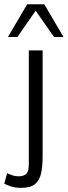

<svg xmlns="http://www.w3.org/2000/svg" viewBox="-32 -740 323 916"><path d="M68.8 156.2Q43 156.2 22.9 150.1Q2.9 144 -11.7 136.2L2 86.4Q11.7 90.3 25.1 95.7Q38.6 101.1 58.6 101.1Q80.1 101.1 92.8 89.6Q105.5 78.1 105.5 44.4V-499.5H171.4V4.4Q171.4 52.7 164.1 86.7Q156.7 120.6 135 138.4Q113.3 156.2 68.8 156.2ZM5.9 -563.5 97.7 -719.7H179.2L271 -563.5H225.6L138.2 -689L50.8 -563.5Z"/></svg>

Font: Pontano Sans Light
Style: Regular
Weight: 300
Designer: Vernon Adams
Foundry: Vernon Adams
Version: Version 2.001